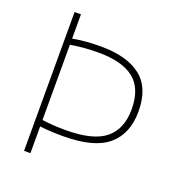

<svg xmlns="http://www.w3.org/2000/svg" viewBox="-133 -852 897 963"><g transform="rotate(20 315.0 -370.5)"><path d="M101.5 0V-741H135.5V-611.5Q165 -617 201.2 -620.5Q237.5 -624 285 -624Q425 -624 499.2 -565.8Q573.5 -507.5 573.5 -381.5Q573.5 -263 499.5 -199.5Q425.5 -136 259.5 -136Q226.5 -136 197.8 -137.5Q169 -139 135.5 -142.5V0ZM260.5 -169Q409 -169 473.2 -222.2Q537.5 -275.5 537.5 -380Q537.5 -490.5 474.2 -540.8Q411 -591 285 -591Q242 -591 205.5 -587.8Q169 -584.5 135.5 -578.5V-177Q193.5 -169 260.5 -169Z"/></g></svg>

Font: Encode Sans SmExp Th
Style: Regular
Weight: 100
Width: 6
Designer: Multiple Designers
Foundry: Impallari Type
Version: Version 3.002; ttfautohint (v1.8.3) -l 8 -r 50 -G 200 -x 14 